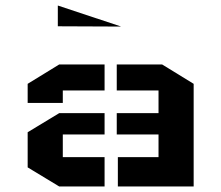

<svg xmlns="http://www.w3.org/2000/svg" viewBox="-20 -673 800 694"><path d="M80 -195 194 -264H358V-187H207V-105H358V1H194L80 -68ZM80 -301V-370L194 -440H358V-346H207V-301ZM680 -370 566 -440H402V-346H553V-264H402V-187H553V-105H406V1H680ZM418 -577 189 -578V-653Z"/></svg>

Font: Wallpoet
Style: Regular
Weight: 400
Designer: Lars Berggren
Foundry: Lars Berggren
Version: Version 1.000